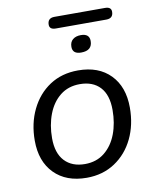

<svg xmlns="http://www.w3.org/2000/svg" viewBox="-86 -828 728 902"><g transform="rotate(-10 278.0 -376.5)"><path d="M255 9Q157 9 100.5 -48.5Q44 -106 44 -205Q44 -287 76 -353Q108 -419 165.5 -457Q223 -495 301 -495Q399 -495 455 -437.5Q511 -380 511 -281Q511 -199 479.5 -133.5Q448 -68 390 -29.5Q332 9 255 9ZM258 -56Q313 -56 351.5 -87Q390 -118 409.5 -169.5Q429 -221 429 -284Q429 -356 394.5 -393Q360 -430 298 -430Q243 -430 204.5 -399.5Q166 -369 146 -317Q126 -265 126 -202Q126 -131 161 -93.5Q196 -56 258 -56ZM233 -707Q203 -707 203 -730Q203 -762 236 -762H477Q507 -762 507 -739Q507 -707 474 -707ZM331 -575Q290 -575 290 -609Q290 -632 304.5 -644Q319 -656 343 -656Q384 -656 384 -621Q384 -575 331 -575Z"/></g></svg>

Font: Nunito
Style: Italic
Weight: 400
Italic angle: -9°
Designer: Vernon Adams
Foundry: Vernon Adams
Version: Version 3.601; ttfautohint (v1.8.2.53-6de2)